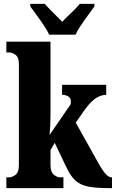

<svg xmlns="http://www.w3.org/2000/svg" viewBox="-20 -976 602 996"><path d="M13 -56H26Q44 -56 61 -69.5Q78 -83 78 -119V-645Q78 -679 60.5 -691.5Q43 -704 26 -704H13V-760H242V-378Q242 -350 240.5 -321.5Q239 -293 237 -276L337 -421Q348 -434 347.5 -443.5Q347 -453 347 -454Q347 -467 334.5 -475.5Q322 -484 302 -484V-536H531V-484Q502 -484 473.5 -464Q445 -444 415 -400L373 -340L484 -141Q508 -97 525.5 -76.5Q543 -56 558 -56H561V0H550Q477 0 436.5 -8.5Q396 -17 371.5 -39Q347 -61 325 -107L264 -235L242 -197V-121Q242 -84 259 -70Q276 -56 293 -56H309V0H13ZM164 -906Q158 -914 151 -923.5Q144 -933 137 -943V-956H213Q222 -944 242 -924Q262 -904 267 -899L303 -863Q318 -880 340 -900Q380 -938 394 -956H470V-943Q463 -933 456 -923.5Q449 -914 443 -906Q386 -829 372 -796H235Q221 -829 164 -906Z"/></svg>

Font: Noto Serif CondBlack
Style: Regular
Weight: 900
Width: 3
Designer: Monotype Design Team
Foundry: Monotype Imaging Inc.
Version: Version 1.001